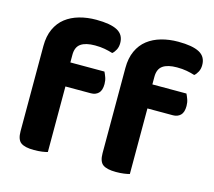

<svg xmlns="http://www.w3.org/2000/svg" viewBox="-99 -798 1031 925"><g transform="rotate(15 416.5 -335.0)"><path d="M204 -446H374Q379 -436 384.5 -421Q390 -406 390 -388Q390 -356 375.5 -342Q361 -328 338 -328H211V-1Q201 2 183 4.5Q165 7 143 7Q98 7 78 -7.5Q58 -22 58 -64V-489Q58 -538 74.5 -574Q91 -610 120 -632.5Q149 -655 188 -666Q227 -677 272 -677Q343 -677 377.5 -658.5Q412 -640 412 -598Q412 -579 404.5 -564.5Q397 -550 387 -542Q368 -548 346.5 -552Q325 -556 298 -556Q252 -556 228 -539.5Q204 -523 204 -484ZM613 -446H783Q788 -436 793.5 -421Q799 -406 799 -388Q799 -356 784.5 -342Q770 -328 747 -328H620V-1Q610 2 592 4.5Q574 7 552 7Q507 7 487 -7.5Q467 -22 467 -64V-489Q467 -538 483.5 -574Q500 -610 529 -632.5Q558 -655 597 -666Q636 -677 681 -677Q752 -677 786.5 -658.5Q821 -640 821 -598Q821 -579 813.5 -564.5Q806 -550 796 -542Q777 -548 755.5 -552Q734 -556 707 -556Q661 -556 637 -539.5Q613 -523 613 -484Z"/></g></svg>

Font: Baloo Chettan 2
Style: Bold
Weight: 700
Designer: Maithili Shingre, Unnati Kotecha and Ek Type
Foundry: Ek Type
Version: Version 1.640;hotconv 1.0.111;makeotfexe 2.5.65597; ttfautoh